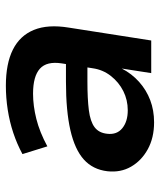

<svg xmlns="http://www.w3.org/2000/svg" viewBox="36 -584 558 671"><g transform="rotate(-90 315.5 -249.0)"><path d="M223 10Q169 10 129 -12Q89 -34 68 -70.5Q47 -107 52 -153Q58 -204 93 -235.5Q128 -267 195.5 -282.5Q263 -298 365 -298H443L432 -223H366Q305 -223 265.5 -218Q226 -213 206 -198Q186 -183 183 -154Q179 -120 202.5 -101Q226 -82 265 -82Q301 -82 332 -97.5Q363 -113 385 -141Q407 -169 412 -205L429 -313Q437 -365 410.5 -389Q384 -413 323 -413Q281 -413 235 -401.5Q189 -390 139 -363L112 -450Q147 -469 186 -482Q225 -495 267 -501.5Q309 -508 351 -508Q428 -508 477 -483.5Q526 -459 546 -410Q566 -361 554 -288L509 0H395L411 -103Q393 -68 364.5 -42.5Q336 -17 300.5 -3.5Q265 10 223 10Z"/></g></svg>

Font: Nunito Sans 8pt
Style: Bold Italic
Weight: 700
Italic angle: -9°
Version: Version 3.101;gftools[0.9.27]